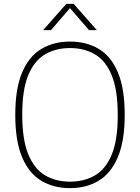

<svg xmlns="http://www.w3.org/2000/svg" viewBox="-20 -964 724 993"><path d="M342 9Q257.5 9 193.8 -29Q130 -67 94.5 -150.5Q59 -234 59 -370Q59 -506.5 94.8 -590Q130.5 -673.5 194.2 -711.2Q258 -749 342 -749Q427 -749 490.5 -711.2Q554 -673.5 589.5 -590Q625 -506.5 625 -370Q625 -234 589.2 -150.5Q553.5 -67 489.8 -29Q426 9 342 9ZM342 -24.5Q415.5 -24.5 471.2 -57Q527 -89.5 558 -164.8Q589 -240 589 -368Q589 -498 558 -574Q527 -650 471.2 -682.8Q415.5 -715.5 342 -715.5Q268.5 -715.5 213 -683Q157.5 -650.5 126.2 -575.2Q95 -500 95 -372Q95 -242 126.2 -166Q157.5 -90 213 -57.2Q268.5 -24.5 342 -24.5ZM203 -808 323 -944H361L481 -808H440.5L335.5 -929.5H348.5L243.5 -808Z"/></svg>

Font: Encode Sans SC Condensed Thin Thin
Style: Regular
Weight: 250
Version: Version 3.002